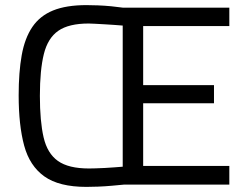

<svg xmlns="http://www.w3.org/2000/svg" viewBox="-20 -721 964 751"><path d="M318 10Q211 10 153.5 -31Q96 -72 74.5 -151.5Q53 -231 53 -348Q53 -439 65 -505.5Q77 -572 106.5 -615.5Q136 -659 187.5 -680Q239 -701 318 -701Q337 -701 363 -700Q389 -699 415 -696.5Q441 -694 461 -691H877V-619H540V-388H817V-317H540V-72H877V1H466Q445 3 417.5 5.5Q390 8 363.5 9Q337 10 318 10ZM328 -62Q337 -62 353.5 -62.5Q370 -63 390 -64Q410 -65 428.5 -66.5Q447 -68 460 -69V-621Q447 -622 427.5 -623.5Q408 -625 388.5 -626Q369 -627 352.5 -628Q336 -629 327 -629Q249 -629 208 -600.5Q167 -572 151.5 -509.5Q136 -447 136 -346Q136 -247 150.5 -184Q165 -121 206.5 -91.5Q248 -62 328 -62Z"/></svg>

Font: Cairo
Style: Regular
Weight: 400
Designer: Mohamed Gaber, Accademia di Belle Arti di Urbino
Foundry: Kief Type Foundry, Accademia di Belle Arti di Urbino
Version: Version 3.120